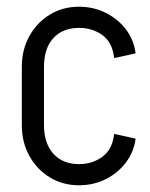

<svg xmlns="http://www.w3.org/2000/svg" viewBox="-20 -536 447 572"><path d="M45 -163V-337H111V-163ZM45 -336Q45 -388 67.5 -428.5Q90 -469 128.5 -492.5Q167 -516 216 -516V-453Q167 -453 139 -422.5Q111 -392 111 -336ZM320 -363Q315 -410 285 -431.5Q255 -453 215 -453V-516Q259 -516 295.5 -497.5Q332 -479 355.5 -448Q379 -417 384 -377ZM45 -164H111Q111 -109 139 -78Q167 -47 216 -47V16Q167 16 128.5 -7.5Q90 -31 67.5 -71.5Q45 -112 45 -164ZM320 -137 384 -123Q379 -84 355.5 -52.5Q332 -21 295.5 -2.5Q259 16 215 16V-47Q255 -47 285 -69Q315 -91 320 -137Z"/></svg>

Font: Akshar Light Light
Style: Regular
Weight: 300
Version: Version 1.100